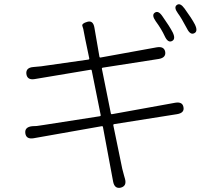

<svg xmlns="http://www.w3.org/2000/svg" viewBox="-20 -858 1040 925"><path d="M562 46Q532 53 525 17L476 -246Q475 -251 470 -250L142 -192Q106 -186 102 -216Q98 -246 135 -250L157 -251Q174 -253 191 -256L461 -298Q466 -299 465 -304L422 -518Q421 -523 416 -522L147 -477Q111 -471 107 -502Q104 -532 140 -535L161 -537Q178 -538 195 -541L406 -571Q411 -572 410 -577L391 -668Q387 -686 384 -704Q382 -719 377 -732Q372 -745 401 -753Q429 -761 435 -724L459 -585Q460 -580 465 -581L735 -630Q771 -636 776 -608Q780 -580 745 -574L475 -532Q470 -531 471 -526L514 -312Q515 -307 520 -308L824 -363Q860 -369 864 -341Q869 -314 833 -308L530 -260Q525 -259 526 -254L569 -45Q573 -28 578 -11L582 3Q592 38 562 46ZM808 -660Q789 -651 774 -683Q758 -718 730 -756Q709 -786 726 -797Q743 -809 763 -779Q797 -731 812 -702Q828 -669 808 -660ZM916 -698Q897 -688 881 -720Q853 -773 837 -794Q816 -823 832 -834Q848 -846 869 -817Q904 -769 919 -740Q935 -707 916 -698Z"/></svg>

Font: Resource Han Rounded JP Light
Style: Regular
Weight: 300
Designer: Cyano Hao (round all glyphs); Ryoko NISHIZUKA 西塚涼子 (kana, bopomofo & ideographs); Paul D. Hunt (Latin, Greek & Cyrillic)
Foundry: Cyano Hao
Version: 0.990